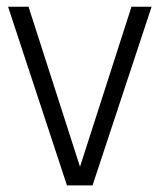

<svg xmlns="http://www.w3.org/2000/svg" viewBox="-20 -562 484 582"><path d="M378.5 -541.5H439.5L260.5 0H183L4.5 -541.5H66.5L222.5 -56.5Z"/></svg>

Font: Encode Sans Condensed Light
Style: Regular
Weight: 300
Width: 3
Designer: Multiple Designers
Foundry: Impallari Type
Version: Version 2.000